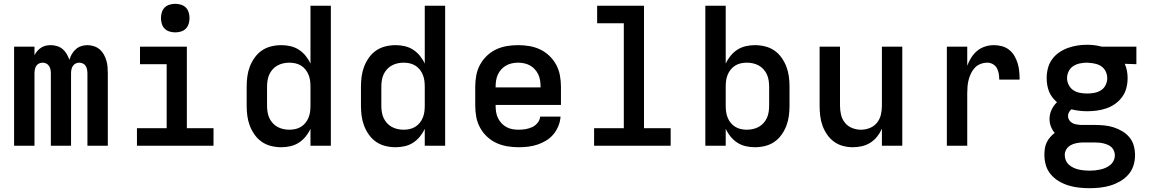

<svg xmlns="http://www.w3.org/2000/svg" viewBox="-20 -765 6040 1008"><path d="M54 0V-520H161V-475Q167 -487 175.5 -497Q184 -507 195.5 -514.5Q207 -522 220 -525Q233 -528 247 -528Q263 -528 279.5 -523Q296 -518 308.5 -507.5Q321 -497 330 -482Q339 -467 344 -451Q349 -467 357.5 -481.5Q366 -496 378.5 -507Q391 -518 407 -523Q423 -528 439 -528Q456 -528 473 -522.5Q490 -517 503 -506Q516 -495 524.5 -480Q533 -465 538 -448.5Q543 -432 544.5 -415Q546 -398 546 -380V0H439V-380Q439 -390 437 -400Q435 -410 430 -418.5Q425 -427 415.5 -431.5Q406 -436 396 -436Q386 -436 377 -431.5Q368 -427 362.5 -418.5Q357 -410 355 -400Q353 -390 353 -380V0H247V-380Q247 -390 245 -400Q243 -410 237.5 -418.5Q232 -427 223 -431.5Q214 -436 204 -436Q194 -436 184.5 -431.5Q175 -427 170 -418.5Q165 -410 163 -400Q161 -390 161 -380V0Z M699 0V-92H855V-428H715V-520H961V-92H1101V0ZM900 -595Q885 -595 870 -599.5Q855 -604 844.5 -614.5Q834 -625 829.5 -640Q825 -655 825 -670Q825 -685 829.5 -700Q834 -715 844.5 -725.5Q855 -736 870 -740.5Q885 -745 900 -745Q915 -745 930 -740.5Q945 -736 955.5 -725.5Q966 -715 970.5 -700Q975 -685 975 -670Q975 -655 970.5 -640Q966 -625 955.5 -614.5Q945 -604 930 -599.5Q915 -595 900 -595Z M1457 8Q1430 8 1403.5 1.5Q1377 -5 1355 -20Q1333 -35 1317 -57.5Q1301 -80 1291.5 -105Q1282 -130 1278.5 -156.5Q1275 -183 1275 -210V-310Q1275 -337 1278.5 -363.5Q1282 -390 1291.5 -415Q1301 -440 1317 -462.5Q1333 -485 1355 -500Q1377 -515 1403.5 -521.5Q1430 -528 1457 -528Q1481 -528 1505 -522.5Q1529 -517 1549 -504Q1569 -491 1584.5 -472Q1600 -453 1610 -431V-735H1717V0H1610V-89Q1600 -67 1584.5 -48Q1569 -29 1549 -16Q1529 -3 1505 2.5Q1481 8 1457 8ZM1499 -84Q1515 -84 1531 -87.5Q1547 -91 1560.5 -99.5Q1574 -108 1584 -120.5Q1594 -133 1600 -148Q1606 -163 1608 -178.5Q1610 -194 1610 -210V-310Q1610 -326 1608 -341.5Q1606 -357 1600 -372Q1594 -387 1584 -399.5Q1574 -412 1560.5 -420.5Q1547 -429 1531 -432.5Q1515 -436 1499 -436Q1483 -436 1467 -432.5Q1451 -429 1436.5 -421Q1422 -413 1411 -400.5Q1400 -388 1393.5 -373.5Q1387 -359 1384.5 -342.5Q1382 -326 1382 -310V-210Q1382 -194 1384.5 -177.5Q1387 -161 1393.5 -146.5Q1400 -132 1411 -119.5Q1422 -107 1436.5 -99Q1451 -91 1467 -87.5Q1483 -84 1499 -84Z M2057 8Q2030 8 2003.5 1.5Q1977 -5 1955 -20Q1933 -35 1917 -57.5Q1901 -80 1891.5 -105Q1882 -130 1878.5 -156.5Q1875 -183 1875 -210V-310Q1875 -337 1878.5 -363.5Q1882 -390 1891.5 -415Q1901 -440 1917 -462.5Q1933 -485 1955 -500Q1977 -515 2003.5 -521.5Q2030 -528 2057 -528Q2081 -528 2105 -522.5Q2129 -517 2149 -504Q2169 -491 2184.5 -472Q2200 -453 2210 -431V-735H2317V0H2210V-89Q2200 -67 2184.5 -48Q2169 -29 2149 -16Q2129 -3 2105 2.5Q2081 8 2057 8ZM2099 -84Q2115 -84 2131 -87.5Q2147 -91 2160.5 -99.5Q2174 -108 2184 -120.5Q2194 -133 2200 -148Q2206 -163 2208 -178.5Q2210 -194 2210 -210V-310Q2210 -326 2208 -341.5Q2206 -357 2200 -372Q2194 -387 2184 -399.5Q2174 -412 2160.5 -420.5Q2147 -429 2131 -432.5Q2115 -436 2099 -436Q2083 -436 2067 -432.5Q2051 -429 2036.5 -421Q2022 -413 2011 -400.5Q2000 -388 1993.5 -373.5Q1987 -359 1984.5 -342.5Q1982 -326 1982 -310V-210Q1982 -194 1984.5 -177.5Q1987 -161 1993.5 -146.5Q2000 -132 2011 -119.5Q2022 -107 2036.5 -99Q2051 -91 2067 -87.5Q2083 -84 2099 -84Z M2703 8Q2673 8 2643 3Q2613 -2 2586 -14.5Q2559 -27 2537 -47.5Q2515 -68 2500.5 -94.5Q2486 -121 2480.5 -150.5Q2475 -180 2475 -210V-310Q2475 -340 2480.5 -369.5Q2486 -399 2500 -425Q2514 -451 2536 -472Q2558 -493 2584.5 -505.5Q2611 -518 2640.5 -523Q2670 -528 2700 -528Q2730 -528 2759.5 -523Q2789 -518 2815.5 -505.5Q2842 -493 2864 -472Q2886 -451 2900 -425Q2914 -399 2919.5 -369.5Q2925 -340 2925 -310V-214H2582V-210Q2582 -193 2584.5 -177Q2587 -161 2594 -146Q2601 -131 2612.5 -118.5Q2624 -106 2638.5 -98Q2653 -90 2669.5 -87Q2686 -84 2703 -84Q2721 -84 2739 -87Q2757 -90 2773.5 -97.5Q2790 -105 2802 -119.5Q2814 -134 2816 -153H2923Q2921 -127 2911.5 -103.5Q2902 -80 2886 -60.5Q2870 -41 2848 -27.5Q2826 -14 2802 -6Q2778 2 2753 5Q2728 8 2703 8ZM2818 -306V-310Q2818 -326 2815.5 -342.5Q2813 -359 2806 -374Q2799 -389 2788 -401Q2777 -413 2763 -421Q2749 -429 2732.5 -432.5Q2716 -436 2700 -436Q2684 -436 2667.5 -432.5Q2651 -429 2637 -421Q2623 -413 2612 -401Q2601 -389 2594 -374Q2587 -359 2584.5 -342.5Q2582 -326 2582 -310V-306Z M3099 0V-92H3255V-643H3115V-735H3361V-92H3501V0Z M3943 8Q3919 8 3895 2.5Q3871 -3 3851 -16Q3831 -29 3815.5 -48Q3800 -67 3790 -89V0H3683V-735H3790V-431Q3800 -453 3815.5 -472Q3831 -491 3851 -504Q3871 -517 3895 -522.5Q3919 -528 3943 -528Q3970 -528 3996.5 -521.5Q4023 -515 4045 -500Q4067 -485 4083 -462.5Q4099 -440 4108.5 -415Q4118 -390 4121.5 -363.5Q4125 -337 4125 -310V-210Q4125 -183 4121.5 -156.5Q4118 -130 4108.5 -105Q4099 -80 4083 -57.5Q4067 -35 4045 -20Q4023 -5 3996.5 1.5Q3970 8 3943 8ZM3901 -84Q3917 -84 3933 -87.5Q3949 -91 3963.5 -99Q3978 -107 3989 -119.5Q4000 -132 4006.5 -146.5Q4013 -161 4015.5 -177.5Q4018 -194 4018 -210V-310Q4018 -326 4015.5 -342.5Q4013 -359 4006.5 -373.5Q4000 -388 3989 -400.5Q3978 -413 3963.5 -421Q3949 -429 3933 -432.5Q3917 -436 3901 -436Q3885 -436 3869 -432.5Q3853 -429 3839.5 -420.5Q3826 -412 3816 -399.5Q3806 -387 3800 -372Q3794 -357 3792 -341.5Q3790 -326 3790 -310V-210Q3790 -194 3792 -178.5Q3794 -163 3800 -148Q3806 -133 3816 -120.5Q3826 -108 3839.5 -99.5Q3853 -91 3869 -87.5Q3885 -84 3901 -84Z M4457 8Q4431 8 4405 1Q4379 -6 4358 -21.5Q4337 -37 4322 -59Q4307 -81 4298 -106Q4289 -131 4286 -157.5Q4283 -184 4283 -210V-520H4390V-210Q4390 -186 4395.5 -162.5Q4401 -139 4416 -120.5Q4431 -102 4453.5 -93Q4476 -84 4500 -84Q4524 -84 4546.5 -93Q4569 -102 4584 -120.5Q4599 -139 4604.5 -162.5Q4610 -186 4610 -210V-520H4717V0H4610V-89Q4600 -67 4585 -48Q4570 -29 4549.5 -16Q4529 -3 4505 2.5Q4481 8 4457 8Z M4951 0V-520H5058V-420Q5066 -442 5079 -462.5Q5092 -483 5110 -498Q5128 -513 5151 -520.5Q5174 -528 5198 -528Q5219 -528 5240 -522.5Q5261 -517 5278 -503.5Q5295 -490 5306 -471Q5317 -452 5323 -431.5Q5329 -411 5331 -390Q5333 -369 5333 -347H5226Q5226 -363 5223.5 -378Q5221 -393 5214 -406.5Q5207 -420 5193 -428Q5179 -436 5164 -436Q5146 -436 5128.5 -429.5Q5111 -423 5098.5 -410Q5086 -397 5078 -380.5Q5070 -364 5065.5 -346.5Q5061 -329 5059.5 -311.5Q5058 -294 5058 -276V0Z M5700 223Q5672 223 5644.5 220Q5617 217 5590.5 209Q5564 201 5539.5 186.5Q5515 172 5497 151Q5479 130 5471 103Q5463 76 5463 48Q5463 31 5465.5 14.5Q5468 -2 5475 -17Q5482 -32 5493 -44.5Q5504 -57 5517 -67Q5504 -83 5497 -101.5Q5490 -120 5490 -140Q5490 -165 5500.5 -188Q5511 -211 5529 -228Q5516 -240 5505 -254Q5494 -268 5487.5 -284.5Q5481 -301 5478 -319Q5475 -337 5475 -355Q5475 -381 5481.5 -406.5Q5488 -432 5503 -453Q5518 -474 5539.5 -489Q5561 -504 5585.5 -513Q5610 -522 5636 -526Q5662 -530 5688 -530Q5705 -530 5722.5 -528Q5740 -526 5756 -522L5766 -520H5946V-428L5885 -430Q5893 -412 5896.5 -393Q5900 -374 5900 -355Q5900 -329 5893.5 -303.5Q5887 -278 5872 -257Q5857 -236 5835.5 -220.5Q5814 -205 5789.5 -196.5Q5765 -188 5739 -184.5Q5713 -181 5688 -181Q5667 -181 5646 -183.5Q5625 -186 5605 -191Q5597 -185 5592 -175.5Q5587 -166 5587 -156Q5587 -145 5593 -135Q5599 -125 5609 -119.5Q5619 -114 5630.5 -112Q5642 -110 5653 -109Q5655 -109 5656.5 -109Q5658 -109 5659 -109Q5662 -109 5665.5 -109Q5669 -109 5672 -109H5728Q5753 -109 5778 -106.5Q5803 -104 5826.5 -96.5Q5850 -89 5872 -76Q5894 -63 5910 -43.5Q5926 -24 5932.5 0.5Q5939 25 5939 50Q5939 78 5930.5 104.5Q5922 131 5903.5 152Q5885 173 5860.5 187Q5836 201 5809.5 209Q5783 217 5755.5 220Q5728 223 5700 223ZM5688 -274Q5706 -274 5725 -277.5Q5744 -281 5760 -291Q5776 -301 5784.5 -318.5Q5793 -336 5793 -355Q5793 -372 5785.5 -388.5Q5778 -405 5764.5 -415Q5751 -425 5734 -429.5Q5717 -434 5699 -435L5688 -436Q5687 -436 5687 -436Q5687 -436 5686 -436Q5668 -436 5649 -432Q5630 -428 5614.5 -418Q5599 -408 5590.5 -390.5Q5582 -373 5582 -355Q5582 -336 5591 -318.5Q5600 -301 5615.5 -291Q5631 -281 5650 -277.5Q5669 -274 5688 -274ZM5700 131Q5715 131 5729 129.5Q5743 128 5757 125Q5771 122 5784.5 116Q5798 110 5809 101Q5820 92 5826.5 78.5Q5833 65 5833 50Q5833 39 5828.5 27.5Q5824 16 5815.5 8Q5807 0 5796.5 -4.5Q5786 -9 5774.5 -12Q5763 -15 5751.5 -16Q5740 -17 5728 -17H5672Q5669 -17 5666 -17Q5663 -17 5660 -17Q5644 -16 5629 -13Q5614 -10 5600 -2Q5586 6 5578 19.5Q5570 33 5570 49Q5570 63 5575.5 76.5Q5581 90 5591.5 99.5Q5602 109 5615.5 115.5Q5629 122 5643 125Q5657 128 5671.5 129.5Q5686 131 5700 131Z"/></svg>

Font: Zed Mono Semibold Extended
Style: Regular
Weight: 600
Width: 7
Monospace: yes
Designer: Belleve Invis
Foundry: Belleve Invis
Version: Version 1.0.0; ttfautohint (v1.8.4)